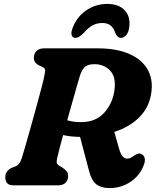

<svg xmlns="http://www.w3.org/2000/svg" viewBox="-20 -947 796 981"><path d="M714.5 -103Q694 -49 646.2 -17.5Q598.5 14 539.5 14Q497.5 14 472.5 -5.2Q447.5 -24.5 435 -73.5L389 -247.5Q341.5 -248 302.5 -257Q292.5 -220 284.5 -189.5Q276.5 -159 272.5 -141Q267 -116.5 271.8 -110.2Q276.5 -104 285 -98.5L300 -90Q312.5 -81.5 320.2 -72.2Q328 -63 328 -47Q328 -26 314.8 -13Q301.5 0 275.5 0H51.5Q25 0 16 -11.8Q7 -23.5 7 -41.5Q7 -60 17 -72Q27 -84 41 -90L58 -96.5Q80.5 -104.5 90.5 -137Q96 -153.5 107.8 -194.2Q119.5 -235 134.2 -287.2Q149 -339.5 163.5 -392.5Q178 -445.5 189.2 -487.8Q200.5 -530 204.5 -549.5Q210 -576 210.8 -587Q211.5 -598 195 -606L179 -613Q166.5 -619.5 159.8 -628.5Q153 -637.5 153 -651.5Q153 -673 166.5 -686.5Q180 -700 205.5 -700H479Q578.5 -700 645 -669.5Q711.5 -639 739 -582.8Q766.5 -526.5 748.5 -449Q733.5 -387 685.8 -342Q638 -297 564 -273L588.5 -187Q595 -163 605 -149.8Q615 -136.5 631 -136.5Q641 -136.5 650.5 -142Q660 -147.5 669.5 -154.5Q675 -158.5 684 -161.2Q693 -164 701 -160.5Q715 -155 719 -139.8Q723 -124.5 714.5 -103ZM388 -559Q382.5 -540.5 372.2 -504.8Q362 -469 349.2 -424Q336.5 -379 323.5 -332.5Q354 -323 394.5 -323Q467.5 -323 510.8 -369.2Q554 -415.5 564 -481.5Q575 -551 543.8 -585Q512.5 -619 462.5 -619Q426 -619 411.2 -602.8Q396.5 -586.5 388 -559ZM502 -829.5Q474.5 -829.5 452 -816.8Q429.5 -804 407 -778Q383 -753.5 366.5 -753.5Q351 -753.5 346.5 -766.2Q342 -779 349.5 -799.5Q369.5 -858 418.5 -892.5Q467.5 -927 528 -927Q588.5 -927 619 -892.5Q649.5 -858 639 -799.5Q635 -779 623.5 -766.2Q612 -753.5 596.5 -753.5Q580 -753.5 569.5 -778Q561 -804 545.2 -816.8Q529.5 -829.5 502 -829.5Z"/></svg>

Font: Fraunces 9pt S100
Style: Bold Italic
Weight: 700
Italic angle: -16°
Version: Version 1.000; ttfautohint (v1.8.3)